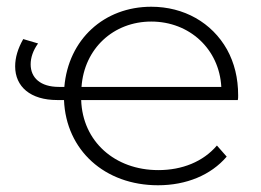

<svg xmlns="http://www.w3.org/2000/svg" viewBox="-20 -546 776 570"><path d="M25 -349C25 -289 70 -249 150 -249H170C176 -100 291 4 449 4C533 4 606 -26 653 -81L624 -114C583 -66 521 -41 450 -41C321 -41 225 -126 221 -249H686C687 -252 687 -257 687 -263C687 -314 676 -359 654 -399C609 -479 526 -526 429 -526C289 -526 183 -429 171 -288H155C100 -288 71 -315 71 -355C71 -375 78 -396 93 -417L49 -430C33 -402 25 -375 25 -349ZM222 -288C230 -402 317 -482 429 -482C543 -482 631 -400 637 -288Z"/></svg>

Font: Montserrat Light
Style: Regular
Weight: 300
Designer: Julieta Ulanovsky
Foundry: Julieta Ulanovsky
Version: Version 7.200